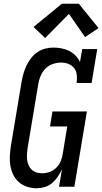

<svg xmlns="http://www.w3.org/2000/svg" viewBox="-20 -997 546 1025"><path d="M176 8Q149 8 124.5 0Q100 -8 81 -24.5Q62 -41 51 -63.5Q40 -86 35.5 -111.5Q31 -137 32.5 -163.5Q34 -190 38 -217L95 -559Q99 -581 105 -603Q111 -625 121 -646Q131 -667 145.5 -686Q160 -705 179.5 -718.5Q199 -732 221.5 -737.5Q244 -743 266 -743Q288 -743 310 -738.5Q332 -734 350.5 -724.5Q369 -715 383.5 -700Q398 -685 407 -666L419 -735H499L469 -554H389Q392 -575 390 -596Q388 -617 376.5 -632.5Q365 -648 346 -655.5Q327 -663 306 -663Q284 -663 261 -655Q238 -647 221.5 -629.5Q205 -612 196 -590Q187 -568 184 -546L127 -204Q125 -188 124 -172.5Q123 -157 125 -142.5Q127 -128 133 -114.5Q139 -101 149.5 -91Q160 -81 174.5 -76.5Q189 -72 205 -72Q225 -72 245 -79Q265 -86 280.5 -101.5Q296 -117 304 -136.5Q312 -156 315 -176L339 -322H247L260 -402H444L377 0H295L311 -94Q302 -74 289 -54.5Q276 -35 258.5 -20Q241 -5 219 1.5Q197 8 176 8ZM221 -794 159 -853 310 -977H401L506 -847L434 -799L348 -923Z"/></svg>

Font: Iosevka Slab Medium Oblique
Style: Regular
Weight: 500
Italic angle: -9°
Monospace: yes
Designer: Belleve Invis
Foundry: Belleve Invis
Version: Version 11.1.1; ttfautohint (v1.8.3)